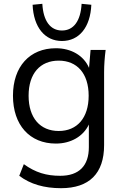

<svg xmlns="http://www.w3.org/2000/svg" viewBox="-20 -764 643 1007"><path d="M300 223C448 223 526 146 526 -3V-386C526 -423 529 -463 534 -502H455L447 -408C419 -473 353 -511 273 -511C136 -511 48 -415 48 -262C48 -108 136 -11 273 -11C352 -11 417 -49 446 -111V8C446 105 395 158 296 158C223 158 166 141 105 97L81 158C139 202 212 223 300 223ZM288 -77C191 -77 130 -145 130 -262C130 -379 191 -446 288 -446C384 -446 445 -379 445 -262C445 -145 384 -77 288 -77ZM305 -549C395 -549 454 -621 459 -739L408 -744C403 -654 366 -604 305 -604C244 -604 207 -654 202 -744L151 -739C156 -621 215 -549 305 -549Z"/></svg>

Font: Poppy and Pepper
Style: Regular
Weight: 400
Designer: Thy Ha
Foundry: Thy Ha
Version: Version 0.001;Glyphs 3.2 (3227)